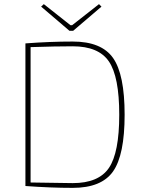

<svg xmlns="http://www.w3.org/2000/svg" viewBox="-20 -900 699 929"><path d="M316 -751 179 -868 192 -880 321 -778H329L459 -880L471 -868L334 -751ZM103 0V-690Q222 -699 332 -699Q471 -699 527 -619.5Q583 -540 583 -345Q583 -150 527 -70.5Q471 9 332 9Q224 9 103 0ZM128 -672V-17Q308 -14 332 -14Q457 -14 507 -87.5Q557 -161 557 -345Q557 -529 507 -602.5Q457 -676 332 -676Q250 -676 128 -672Z"/></svg>

Font: Exo 2.0 Thin
Style: Regular
Weight: 250
Designer: Natanael Gama
Version: Version 1.001;PS 001.001;hotconv 1.0.70;makeotf.lib2.5.58329